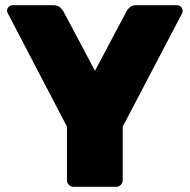

<svg xmlns="http://www.w3.org/2000/svg" viewBox="-20 -720 731 740"><path d="M264 0Q253 0 245.5 -7.5Q238 -15 238 -26V-232L10 -669Q9 -671 8 -673.5Q7 -676 7 -678Q7 -687 13.5 -693.5Q20 -700 29 -700H185Q203 -700 212 -691Q221 -682 224 -677L346 -447L468 -677Q470 -682 479 -691Q488 -700 506 -700H663Q671 -700 677.5 -693.5Q684 -687 684 -678Q684 -676 683.5 -673.5Q683 -671 682 -669L453 -232V-26Q453 -15 445.5 -7.5Q438 0 427 0Z"/></svg>

Font: Rubik ExtraBold
Style: Regular
Weight: 800
Designer: Hubert and Fischer
Foundry: Hubert and Fischer
Version: Version 2.300;gftools[0.9.30]